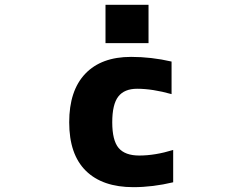

<svg xmlns="http://www.w3.org/2000/svg" viewBox="-20 -774 1040 806"><path d="M422.9 -592.8V-753.9H603.5V-592.8ZM530.3 -535.2Q615.2 -535.2 700.2 -515.6V-378.9Q620.1 -401.4 555.7 -401.4Q502 -401.4 476.6 -368.7Q451.2 -335.9 451.2 -260.7Q451.2 -184.6 478 -152.8Q504.9 -121.1 564.5 -121.1Q630.9 -121.1 707 -144.5V-8.8Q621.1 11.7 540 11.7Q410.2 11.7 340.3 -57.1Q270.5 -126 270.5 -260.7Q270.5 -393.6 337.9 -464.4Q405.3 -535.2 530.3 -535.2Z"/></svg>

Font: Gen Shin Gothic Monospace Heavy
Style: Bold
Weight: 800
Designer: [Source Han Sans]
Ryoko NISHIZUKA  (kana & ideographs); Paul D. Hunt (Latin, Greek & Cyrillic); Wenlong ZHANG  (bopomofo
Version: Version 1.002.20150607